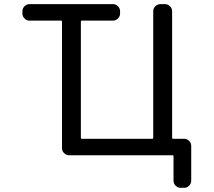

<svg xmlns="http://www.w3.org/2000/svg" viewBox="-20 -775 1040 933"><path d="M88.9 -720.7Q88.9 -734.4 99.1 -744.6Q109.4 -754.9 123 -754.9H529.3Q543 -754.9 553.2 -744.6Q563.5 -734.4 563.5 -720.7V-709Q563.5 -695.3 553.2 -685.1Q543 -674.8 529.3 -674.8H377Q373 -674.8 373 -669.9V-105.5Q373 -100.6 377 -100.6H720.7Q724.6 -100.6 724.6 -105.5V-720.7Q724.6 -734.4 734.9 -744.6Q745.1 -754.9 759.8 -754.9H781.2Q795.9 -754.9 806.2 -744.6Q816.4 -734.4 816.4 -720.7V-105.5Q816.4 -100.6 820.3 -100.6H875Q888.7 -100.6 898.9 -90.3Q909.2 -80.1 909.2 -66.4V103.5Q909.2 117.2 898.9 127.4Q888.7 137.7 875 137.7H857.4Q843.8 137.7 833.5 127.4Q823.2 117.2 823.2 103.5V-15.6Q823.2 -20.5 818.4 -20.5H316.4Q301.8 -20.5 291.5 -30.8Q281.2 -41 281.2 -54.7V-669.9Q281.2 -674.8 277.3 -674.8H123Q109.4 -674.8 99.1 -685.1Q88.9 -695.3 88.9 -709Z"/></svg>

Font: Rounded-L Mgen+ 2m regular
Style: Regular
Weight: 400
Designer: [Source Han Sans]
Ryoko NISHIZUKA  (kana & ideographs); Paul D. Hunt (Latin, Greek & Cyrillic); Wenlong ZHANG  (bopomofo
Version: Version 1.059.20150602